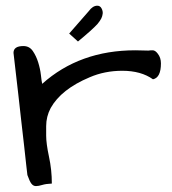

<svg xmlns="http://www.w3.org/2000/svg" viewBox="-20 -629 592 660"><path d="M505.9 -356.4Q464.8 -385.7 400.4 -385.7Q339.8 -385.7 288.1 -363.3Q190.4 -322.3 154.3 -257.8Q138.7 -228.5 138.7 -195.3Q138.7 -189.5 138.7 -162.6Q138.7 -135.7 148.4 -90.3Q158.2 -44.9 158.2 2Q137.7 2.9 125 6.8Q112.3 10.7 103.5 10.7Q94.7 10.7 88.4 2.9Q82 -4.9 74.2 -27.3Q73.2 -33.2 70.3 -60.5Q67.4 -87.9 63 -127Q58.6 -166 53.2 -212.4Q47.9 -258.8 43 -303.7Q32.2 -401.4 26.4 -447.3Q26.4 -470.7 60.5 -470.7Q81.1 -470.7 92.8 -453.6Q104.5 -436.5 111.3 -414.6Q118.2 -392.6 120.6 -371.1Q123 -349.6 125 -340.8Q253.9 -456.1 445.3 -456.1Q466.8 -456.1 490.2 -455.1Q496.1 -456.1 504.9 -456.1Q513.7 -456.1 522.5 -444.3Q533.2 -430.7 533.2 -411.1Q533.2 -362.3 505.9 -356.4ZM285.2 -590.8Q298.8 -609.4 314.5 -609.4Q324.2 -609.4 329.1 -600.1Q334 -590.8 333 -582Q332 -573.2 328.1 -565.4Q324.2 -557.6 315.4 -546.9Q298.8 -528.3 248 -486.3L217.8 -513.7Z"/></svg>

Font: Architects Daughter
Style: Regular
Weight: 400
Designer: Kimberly Geswein
Foundry: Kimberly Geswein
Version: Version 1.003 2010